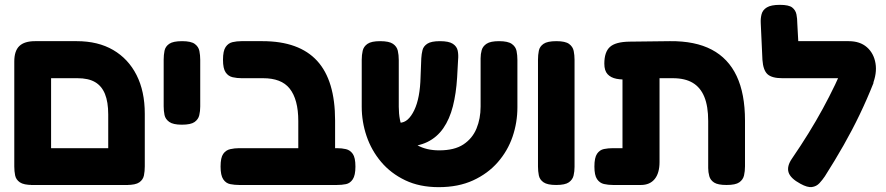

<svg xmlns="http://www.w3.org/2000/svg" viewBox="-20 -755 3658 793"><path d="M115 9Q78 9 62 -2Q46 -13 42.5 -30.5Q39 -48 39 -67V-501Q39 -545 60 -565Q81 -585 125 -585H297Q385 -585 447.5 -548.5Q510 -512 544 -445Q578 -378 578 -285V-68Q578 -48 574.5 -30.5Q571 -13 555.5 -2Q540 9 503 9Q467 9 451 -1Q435 -11 431 -27.5Q427 -44 427 -61V-282Q427 -334 413.5 -367Q400 -400 372.5 -416Q345 -432 300 -432H191V-68Q191 -48 187 -30.5Q183 -13 167.5 -2Q152 9 115 9ZM108 9 109 -143H508L509 9Z M731 -240Q695 -240 679 -251.5Q663 -263 659.5 -280Q656 -297 656 -316V-509Q656 -528 659.5 -545.5Q663 -563 679 -574Q695 -585 732 -585Q769 -585 784.5 -573.5Q800 -562 803.5 -544.5Q807 -527 807 -508V-315Q807 -296 803 -279Q799 -262 783.5 -251Q768 -240 731 -240Z M1288 9Q1253 9 1236.5 -1Q1220 -11 1216 -27Q1212 -43 1212 -61V-255Q1212 -300 1203 -333.5Q1194 -367 1176.5 -389Q1159 -411 1131.5 -421.5Q1104 -432 1067 -432H978Q959 -432 941 -436Q923 -440 912 -456Q901 -472 901 -508Q901 -545 912 -561Q923 -577 940.5 -581Q958 -585 977 -585H1064Q1140 -585 1196.5 -564.5Q1253 -544 1290 -503.5Q1327 -463 1345.5 -401.5Q1364 -340 1364 -257V-68Q1364 -48 1360.5 -30.5Q1357 -13 1341 -2Q1325 9 1288 9ZM968 9Q949 9 931 5.5Q913 2 902 -14.5Q891 -31 891 -67Q891 -104 902 -119.5Q913 -135 931 -139Q949 -143 967 -143H1372Q1392 -143 1409 -139Q1426 -135 1437 -119.5Q1448 -104 1448 -67Q1448 -31 1437 -14.5Q1426 2 1409 5.5Q1392 9 1371 9Z M1792 18Q1713 18 1653.5 -10.5Q1594 -39 1554 -86.5Q1514 -134 1494 -193Q1474 -252 1474 -314V-508Q1474 -528 1478 -545.5Q1482 -563 1498 -574Q1514 -585 1550 -585Q1587 -585 1603 -574Q1619 -563 1623 -545.5Q1627 -528 1627 -507V-314Q1627 -257 1646 -217Q1665 -177 1703 -155.5Q1741 -134 1794 -134Q1857 -134 1894 -158.5Q1931 -183 1948 -224Q1965 -265 1965 -315V-514Q1965 -532 1969.5 -548Q1974 -564 1990 -574.5Q2006 -585 2041 -585Q2078 -585 2094 -573.5Q2110 -562 2113.5 -544.5Q2117 -527 2117 -507V-312Q2117 -249 2097 -190.5Q2077 -132 2036 -85Q1995 -38 1934 -10Q1873 18 1792 18ZM1594 -149 1589 -248H1630Q1649 -248 1664 -261.5Q1679 -275 1691 -300Q1703 -325 1709.5 -359.5Q1716 -394 1717 -437L1720 -514Q1721 -532 1725 -548Q1729 -564 1745 -574.5Q1761 -585 1797 -585Q1834 -585 1850.5 -574Q1867 -563 1870.5 -545.5Q1874 -528 1872 -508L1868 -435Q1864 -369 1850.5 -316Q1837 -263 1811 -225.5Q1785 -188 1745 -168.5Q1705 -149 1648 -149Z M2277 9Q2241 9 2225 -2Q2209 -13 2205.5 -30.5Q2202 -48 2202 -67V-509Q2202 -528 2205.5 -545.5Q2209 -563 2225 -574Q2241 -585 2278 -585Q2315 -585 2330.5 -573.5Q2346 -562 2349.5 -544.5Q2353 -527 2353 -508V-66Q2353 -47 2349 -30Q2345 -13 2329.5 -2Q2314 9 2277 9Z M2512 9Q2492 9 2474.5 5Q2457 1 2446 -15Q2435 -31 2435 -67Q2435 -104 2446 -120Q2457 -136 2474.5 -139.5Q2492 -143 2511 -143H2551V-483L2646 -434Q2611 -430 2580.5 -427.5Q2550 -425 2526.5 -429.5Q2503 -434 2489.5 -448.5Q2476 -463 2476 -492Q2476 -540 2499 -561Q2522 -582 2579 -583L2747 -585Q2851 -586 2919.5 -550Q2988 -514 3022.5 -441Q3057 -368 3057 -257V-68Q3057 -48 3053 -30.5Q3049 -13 3033.5 -2Q3018 9 2981 9Q2945 9 2929.5 -1Q2914 -11 2909.5 -27.5Q2905 -44 2905 -61V-255Q2905 -316 2889 -355Q2873 -394 2841 -413Q2809 -432 2759 -432H2704V-86Q2704 -40 2684 -15.5Q2664 9 2627 9Z M3286 4Q3245 -18 3237 -43Q3229 -68 3251 -100Q3288 -154 3319.5 -205Q3351 -256 3378 -305.5Q3405 -355 3429 -405Q3453 -455 3473 -506L3588 -413Q3561 -345 3530.5 -281.5Q3500 -218 3464.5 -155.5Q3429 -93 3387 -27Q3377 -12 3364.5 1.5Q3352 15 3333.5 17.5Q3315 20 3286 4ZM3583 -403 3483 -432H3211Q3168 -432 3150 -448.5Q3132 -465 3129 -508L3122 -660Q3121 -679 3125.5 -696.5Q3130 -714 3147.5 -724.5Q3165 -735 3201 -735Q3238 -735 3252 -724Q3266 -713 3269.5 -695.5Q3273 -678 3273 -658L3277 -585H3485Q3532 -585 3560.5 -560Q3589 -535 3596 -493.5Q3603 -452 3583 -403Z"/></svg>

Font: Fredoka Light SemiBold
Style: Regular
Weight: 600
Version: Version 2.001